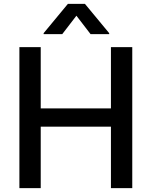

<svg xmlns="http://www.w3.org/2000/svg" viewBox="-20 -970 782 990"><path d="M190 -727V-411H552V-727H662V0H552V-317H190V0H80V-727ZM301 -794H205V-799L330 -950H418L543 -799V-794H447L374 -889Z"/></svg>

Font: Sinter Medium
Style: Regular
Weight: 500
Foundry: Adobe & rsms
Version: Version 1.000